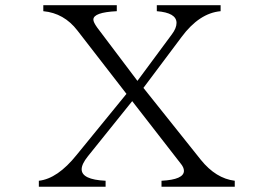

<svg xmlns="http://www.w3.org/2000/svg" viewBox="-20 -770 1040 736"><path d="M146 -750H427.7V-727.1Q337.9 -722.7 337.9 -694.8Q337.9 -685.1 352.1 -665L506.8 -460L638.7 -638.2Q656.7 -662.1 656.7 -682.1Q656.7 -721.2 581.1 -727.1V-750H825.7V-727.1Q743.7 -719.7 675.8 -627.9L529.8 -433.1L750 -157.2Q807.6 -85.9 879.9 -77.1V-54.2H599.1V-77.1Q685.1 -81.5 685.1 -115.2Q685.1 -128.4 671.9 -144L486.8 -382.3L316.9 -170.9Q293 -141.1 293 -121.1Q293 -81.5 384.8 -77.1V-54.2H128.9V-77.1Q200.7 -85 273.9 -176.3L464.8 -410.2L276.9 -652.8Q225.6 -719.7 146 -727.1Z"/></svg>

Font: I.Ming
Style: Regular
Weight: 400
Designer: Ichiten Fonts Project
Version: Version 6.11; Dec 27, 2019